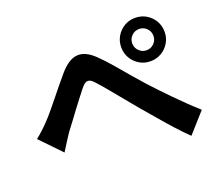

<svg xmlns="http://www.w3.org/2000/svg" viewBox="-121 -908 1242 1082"><g transform="rotate(-20 500.0 -366.5)"><path d="M29.7 -280.1Q52.5 -298.2 71.9 -316.2Q91.4 -334.3 113.9 -358.3Q131.4 -376.6 153.6 -403.2Q175.8 -429.7 200.8 -460.8Q225.8 -491.8 251.1 -523.1Q276.5 -554.3 299.8 -581.1Q352 -641.3 402.1 -645.6Q452.3 -649.9 507.2 -596.5Q541.8 -563 578.1 -520.6Q614.4 -478.2 649.5 -436.8Q684.6 -395.4 713.9 -363.1Q738 -336.8 765.8 -307.4Q793.6 -278 824.7 -246.4Q855.8 -214.8 889.3 -182.2Q922.9 -149.5 958.8 -117.6L853.6 0.4Q818.3 -33.7 779.8 -76.1Q741.2 -118.6 704.6 -162.1Q667.9 -205.6 635.6 -242.5Q604.7 -279.5 571.2 -320.3Q537.6 -361.2 506.4 -399Q475.2 -436.9 451.4 -462.7Q434.2 -482.9 420.7 -487.9Q407.2 -492.8 395 -485.5Q382.7 -478.3 368.2 -459.7Q353.6 -441 333.4 -415Q313.1 -389 291.6 -360.1Q270.1 -331.3 249.8 -303.6Q229.4 -276 212.9 -254.9Q196 -230.3 179.3 -203.2Q162.6 -176.2 149.5 -155.6ZM718.1 -602.6Q718.1 -576.4 736.8 -557.7Q755.4 -538.9 781.8 -538.9Q808.2 -538.9 826.8 -557.7Q845.3 -576.4 845.3 -602.6Q845.3 -629 826.8 -647.7Q808.2 -666.3 781.8 -666.3Q755.4 -666.3 736.8 -647.7Q718.1 -629 718.1 -602.6ZM652.2 -602.6Q652.2 -639.3 669.7 -668.7Q687.1 -698.1 716.6 -715.6Q746.1 -733 781.8 -733Q818.3 -733 847.8 -715.6Q877.3 -698.1 894.8 -668.7Q912.2 -639.3 912.2 -602.6Q912.2 -566.9 894.8 -537.4Q877.3 -507.9 847.8 -490.5Q818.3 -473 781.8 -473Q746.1 -473 716.6 -490.5Q687.1 -507.9 669.7 -537.4Q652.2 -566.9 652.2 -602.6Z"/></g></svg>

Font: Noto Sans TC Thin
Style: Regular
Weight: 100
Designer: Ryoko NISHIZUKA 西塚涼子 (kana, bopomofo & ideographs); Paul D. Hunt (Latin, Greek & Cyrillic); Sandoll Communications 산돌커뮤니
Foundry: Adobe
Version: Version 2.004-H2;hotconv 1.0.118;makeotfexe 2.5.65603